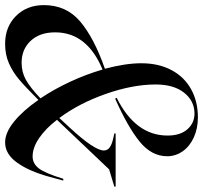

<svg xmlns="http://www.w3.org/2000/svg" viewBox="-54 -722 776 733"><g transform="rotate(90 333.5 -356.0)"><path d="M415 -724Q458 -724 492 -708.5Q526 -693 545 -666Q564 -639 564 -607Q564 -547 508 -501.5Q452 -456 344 -408L341 -414Q485 -486 485 -608Q485 -657 461 -684Q437 -711 401 -711Q353 -711 321.5 -671.5Q290 -632 290 -563Q290 -475 326 -372.5Q362 -270 418 -195L455 -235Q542 -329 542 -365Q542 -379 530 -387.5Q518 -396 495 -401L477 -405V-410H680V-405L614 -385L425 -186Q458 -143 494.5 -118Q531 -93 565 -93Q592 -93 610.5 -117Q629 -141 650 -210H657L643 -159Q622 -81 589 -34.5Q556 12 511 12Q474 12 432 -22Q390 -56 349 -115Q299 -65 270.5 -41Q242 -17 209 -2.5Q176 12 135 12Q70 12 28.5 -29.5Q-13 -71 -13 -136Q-13 -222 50 -275Q113 -328 230 -369Q209 -448 209 -508Q209 -574 235 -623Q261 -672 308 -698Q355 -724 415 -724ZM207 -51Q243 -51 272.5 -67.5Q302 -84 343 -123Q308 -175 279.5 -236.5Q251 -298 233 -360Q91 -301 91 -179Q91 -120 123.5 -85.5Q156 -51 207 -51Z"/></g></svg>

Font: Nyght Serif Italic
Style: Regular
Weight: 400
Italic angle: -16°
Designer: Maksym Kobuzan
Version: Version 0.410